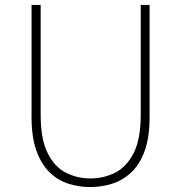

<svg xmlns="http://www.w3.org/2000/svg" viewBox="-20 -746 734 779"><path d="M346 13Q302 13 259.5 0Q217 -13 183 -45Q149 -77 128.5 -132.5Q108 -188 108 -272V-726H145V-280Q145 -181 173.5 -124.5Q202 -68 248 -45Q294 -22 346 -22Q400 -22 446.5 -45Q493 -68 522 -124.5Q551 -181 551 -280V-726H587V-272Q587 -188 566.5 -132.5Q546 -77 511 -45Q476 -13 433 0Q390 13 346 13Z"/></svg>

Font: Noto Sans TC Thin Thin
Style: Regular
Weight: 250
Version: Version 2.004-H2;hotconv 1.0.118;makeotfexe 2.5.65603